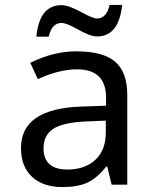

<svg xmlns="http://www.w3.org/2000/svg" viewBox="-20 -756 640 786"><path d="M437 0 418.9 -74.2H415Q377.4 -26.9 337.9 -8.5Q298.3 9.8 235.8 9.8Q156.2 9.8 111.1 -32.2Q65.9 -74.2 65.9 -149.9Q65.9 -312 314.9 -319.8L414.1 -323.2V-356.9Q414.1 -472.2 294.9 -472.2Q223.1 -472.2 134.8 -432.1L104 -499Q199.7 -545.9 291 -545.9Q401.9 -545.9 451.4 -503.4Q501 -460.9 501 -367.2V0ZM413.1 -262.2 334 -258.8Q238.3 -254.9 198.2 -228.8Q158.2 -202.6 158.2 -148.9Q158.2 -62 255.9 -62Q327.6 -62 370.4 -101.8Q413.1 -141.6 413.1 -213.9ZM179.7 -606H128.9Q141.1 -734.9 231.9 -734.9Q260.3 -734.9 310.5 -707.5Q360.4 -680.2 377 -680.2Q416 -680.2 428.7 -735.8H480Q466.8 -606.9 377 -606.9Q349.1 -606.9 300.3 -634.8Q251.5 -662.1 231.9 -662.1Q191.9 -662.1 179.7 -606Z"/></svg>

Font: Noto Mono
Style: Regular
Weight: 400
Designer: Monotype Design Team
Foundry: Monotype Imaging Inc.
Version: Version 1.00